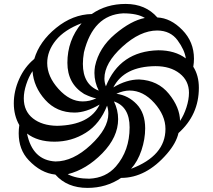

<svg xmlns="http://www.w3.org/2000/svg" viewBox="-20 -817 1060 957"><path d="M416 119.6Q314.5 119.6 255.9 53.2Q183.6 45.9 122.6 -19Q73.2 -71.3 73.2 -152.8Q73.2 -172.4 76.2 -193.4Q48.8 -241.2 48.8 -302.2Q48.8 -363.3 75.7 -423.3Q102.5 -483.4 150.9 -523.4Q176.8 -610.4 259.5 -677.7Q342.3 -745.1 437.5 -747.1Q509.3 -797.4 606.4 -797.4Q705.6 -797.4 764.2 -730Q830.6 -727.1 888.7 -667.7Q946.8 -608.4 946.8 -524.4Q946.8 -504.9 943.4 -484.4Q971.2 -440.4 971.2 -379.4Q971.2 -244.6 869.6 -153.8Q858.4 -104 812.5 -50.8Q708.5 69.8 583.5 69.8Q509.8 119.6 416 119.6ZM472.2 -365.2Q450.7 -408.2 450.7 -453.1Q450.7 -469.7 453.6 -486.8Q473.1 -579.1 553.2 -646.7Q633.3 -714.4 702.1 -727.5Q665 -750.5 593.8 -750.5Q444.3 -742.7 398.4 -556.2Q393.1 -524.9 393.1 -498.5Q393.1 -396 472.2 -365.2ZM392.1 -311.5Q428.7 -311.5 460 -327.1Q438.5 -329.6 399.4 -348.6Q315.9 -399.9 315.9 -503.9Q315.9 -616.2 386.7 -701.2Q301.3 -668.9 258.3 -616Q215.3 -563 215.3 -502.9Q215.3 -436 271.5 -373.8Q327.6 -311.5 392.1 -311.5ZM507.8 -386.7Q577.1 -561.5 769 -566.4Q852.1 -566.4 906.2 -525.9Q900.4 -567.9 865.2 -616Q830.1 -664.1 764.2 -665Q678.7 -665 589.6 -583.7Q500.5 -502.4 500.5 -425.8Q500.5 -405.8 507.8 -386.7ZM877.4 -214.4Q896.5 -242.2 909.2 -281.5Q921.9 -320.8 921.9 -354.5Q921.9 -414.6 875.5 -450.9Q829.1 -487.3 754.9 -487.3Q598.6 -485.8 544.9 -381.3Q610.8 -420.9 673.3 -420.9Q767.6 -416.5 822 -349.1Q876.5 -281.7 877.4 -214.4ZM265.1 -189.9Q427.7 -193.4 476.6 -295.9Q408.2 -255.9 351.6 -255.9Q262.2 -255.9 205.1 -319.6Q147.9 -383.3 142.1 -462.4Q123 -434.1 110.8 -396.5Q98.6 -358.9 98.6 -327.1Q98.6 -262.7 144.3 -226.8Q189.9 -190.9 265.1 -189.9ZM633.3 24.4Q804.7 -40.5 804.7 -174.3Q804.7 -241.7 749.3 -303.7Q693.8 -365.7 626 -365.7Q594.7 -365.7 560.1 -349.6Q619.1 -341.8 661.4 -297.6Q703.6 -253.4 703.6 -177.2Q703.6 -123.5 685.1 -67.9Q666.5 -12.2 633.3 24.4ZM425.3 73.7Q507.8 69.8 557.6 12.7Q626 -66.4 626 -182.1Q626 -285.2 547.9 -311.5Q568.8 -269 568.8 -223.1Q568.8 -133.8 490 -53Q411.1 27.8 317.4 51.3Q360.4 73.7 425.3 73.7ZM256.3 -12.2Q343.8 -12.2 431.9 -94.2Q520 -176.3 520 -250.5Q520 -271 513.7 -290.5Q478.5 -199.7 407.7 -155.3Q336.9 -110.8 251.5 -110.8Q167.5 -110.8 114.7 -151.4Q142.1 -18.1 256.3 -12.2Z"/></svg>

Font: Kelvinch
Style: Italic
Weight: 400
Italic angle: -10°
Designer: Paul James Miller
Foundry: High-Logic / Made with FontCreator
Version: Version 3.40;July 22, 2017;FontCreator 11.0.0.2388 64-bit